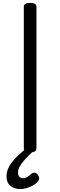

<svg xmlns="http://www.w3.org/2000/svg" viewBox="-20 -1035 415 1322"><path d="M188 14Q166 14 155 7Q144 0 144 -14V-988Q144 -1002 155 -1008.5Q166 -1015 188 -1015Q209 -1015 220 -1008.5Q231 -1002 231 -988V-14Q231 0 220 7Q209 14 188 14ZM120 267Q80 267 52.5 245Q25 223 25 180Q25 154 34 130.5Q43 107 60.5 84Q78 61 103.5 36.5Q129 12 163 -15L225 -16V-7Q202 12 181 32.5Q160 53 142.5 73.5Q125 94 114.5 114Q104 134 104 152Q104 172 113.5 182Q123 192 138 192Q154 192 167 184Q180 176 198 160Q205 155 214.5 154Q224 153 235 162Q245 171 248.5 184Q252 197 247 205Q234 225 211.5 239Q189 253 164.5 260Q140 267 120 267Z"/></svg>

Font: Playwrite NG Modern
Style: Regular
Weight: 400
Designer: Veronika Burian, José Scaglione
Foundry: TypeTogether
Version: Version 1.002